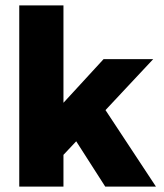

<svg xmlns="http://www.w3.org/2000/svg" viewBox="-20 -688 603 708"><path d="M51 0V-668H214V-309L362 -470H545L369 -282L555 0H368L261 -167L214 -117V0Z"/></svg>

Font: Gantari ExtraBold
Style: Regular
Weight: 800
Version: Version 1.000